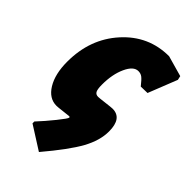

<svg xmlns="http://www.w3.org/2000/svg" viewBox="-208 -549 805 805"><g transform="rotate(45 194.5 -146.0)"><path d="M191 189 87 123V112Q117 80 148 41.5Q179 3 179 -3Q179 -7 174 -7Q171 -7 142.5 -3.5Q114 0 106 0Q62 0 34.5 -45Q7 -90 7 -163Q7 -298 89.5 -389.5Q172 -481 293 -481L385 -455L389 -437L338 -308L299 -307Q280 -331 270 -338.5Q260 -346 246 -346Q218 -346 198 -302.5Q178 -259 178 -198Q178 -171 183.5 -160.5Q189 -150 203 -150Q209 -150 241.5 -154Q274 -158 281 -158Q338 -158 338 -80Q338 -26 305.5 33Q273 92 191 189Z"/></g></svg>

Font: Alegreya Sans Black
Style: Italic
Weight: 900
Italic angle: -7°
Designer: Juan Pablo del Peral
Foundry: Huerta Tipografica
Version: Version 2.007